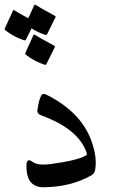

<svg xmlns="http://www.w3.org/2000/svg" viewBox="-45 -790 516 816"><path d="M113.8 -321.8Q121.1 -370.6 131.3 -385.3Q137.7 -395 153.3 -387.2Q299.8 -313.5 343.8 -190.4Q368.7 -121.1 359.4 -68.4Q356.9 -52.7 342.8 -44.4Q256.3 4.4 141.6 5.9Q62 6.8 67.9 -95.7Q68.8 -107.4 78.1 -108.9Q84 -109.4 94.2 -101.6Q116.2 -85.4 170.4 -92.8Q288.6 -108.4 322.8 -130.9Q325.7 -132.8 322.8 -142.6Q286.6 -242.7 132.3 -298.8Q111.3 -306.6 113.8 -321.8ZM151.9 -517.1Q149.9 -513.2 144 -515.1Q102.1 -528.8 65.9 -556.6Q61 -560.5 63 -565.4L97.2 -641.1Q99.1 -645.5 107.4 -639.6Q115.7 -633.8 185.5 -595.7Q189.9 -593.3 188 -589.8ZM64.9 -621.1Q63 -617.2 56.6 -619.1Q14.6 -632.8 -21.5 -660.6Q-26.4 -664.6 -24.4 -669.4L10.3 -745.1Q12.2 -749.5 20 -743.7Q26.9 -738.8 75.2 -712.4L100.6 -768.1Q102.5 -772.5 110.6 -766.6Q118.7 -760.7 188.5 -722.7Q192.9 -720.2 190.9 -716.8L154.8 -644Q152.8 -640.1 147 -642.1Q116.2 -651.9 88.9 -669.4Z"/></svg>

Font: Amiri
Style: Slanted
Weight: 400
Italic angle: 9°
Designer: Khaled Hosny
Version: Version 000.107